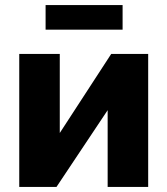

<svg xmlns="http://www.w3.org/2000/svg" viewBox="-20 -738 660 758"><path d="M56 0V-525H216V-213L419 -525H565V0H405V-303L203 0ZM160 -621V-718H464V-621Z"/></svg>

Font: Raleway ExtraBold
Style: Regular
Weight: 800
Designer: Matt McInerney, Pablo Impallari, Rodrigo Fuenzalida
Foundry: Matt McInerney, Pablo Impallari, Rodrigo Fuenzalida
Version: Version 4.026